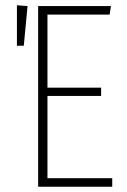

<svg xmlns="http://www.w3.org/2000/svg" viewBox="-20 -705 478 725"><path d="M43.9 -685.1 84 -682.1 69.8 -532.2H43.9ZM398.9 -682.1 394 -649.9H159.2V-374H361.8V-342.8H159.2V-32.2H403.8V0H124V-682.1Z"/></svg>

Font: Fira Sans Compressed UltraLight
Style: Regular
Weight: 200
Width: 1
Designer: Carrois Corporate & Edenspiekermann AG
Foundry: Carrois Corporate GbR & Edenspiekermann AG
Version: Version 4.203;PS 004.203;hotconv 1.0.88;makeotf.lib2.5.64775